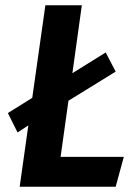

<svg xmlns="http://www.w3.org/2000/svg" viewBox="-20 -712 522 732"><path d="M452 -114 421 0H55L88 -234L47 -207L10 -281L103 -339L153 -692H292L256 -433L383 -512L421 -439L241 -328L211 -114Z"/></svg>

Font: Fira Sans Condensed SemiBold
Style: Italic
Weight: 600
Width: 3
Italic angle: -8°
Designer: bBox Type GmbH & Carrois Corporate GbR & Edenspiekermann AG
Foundry: bBox Type GmbH & Carrois Corporate GbR & Edenspiekermann AG
Version: Version 4.301